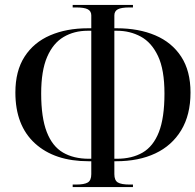

<svg xmlns="http://www.w3.org/2000/svg" viewBox="-20 -744 788 774"><path d="M273 10V0H286Q320 0 334 -8.5Q348 -17 348 -42V-94H337Q200 -94 121 -166Q42 -238 42 -371Q42 -458 79 -515.5Q116 -573 182 -601.5Q248 -630 334 -630H348V-682Q348 -699 334 -706.5Q320 -714 286 -714H273V-724H516V-714H503Q469 -714 455 -706.5Q441 -699 441 -682V-630H451Q539 -630 606 -601.5Q673 -573 710.5 -515.5Q748 -458 748 -371Q748 -281 710.5 -219Q673 -157 606 -125.5Q539 -94 448 -94H441V-42Q441 -17 455 -8.5Q469 0 503 0H516V10ZM348 -104V-620H333Q279 -620 236.5 -595Q194 -570 170 -514.5Q146 -459 146 -367Q146 -270 168.5 -212Q191 -154 234 -129Q277 -104 338 -104ZM441 -104H451Q512 -104 555 -129Q598 -154 620.5 -211.5Q643 -269 643 -367Q643 -463 617 -518Q591 -573 547.5 -596.5Q504 -620 452 -620H441Z"/></svg>

Font: Noto Serif Display SemiCondensed
Style: Regular
Weight: 400
Width: 4
Designer: Monotype Design Team
Foundry: Monotype Imaging Inc.
Version: Version 2.009